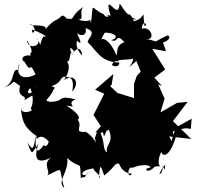

<svg xmlns="http://www.w3.org/2000/svg" viewBox="-53 -878 993 967"><path d="M799 -191 910 -178 818 -268 892 -365 839 -360 755 -312 776 -381 744 -453 763 -445 686 -528 707 -531H669L636 -496L622 -456V-331L501 -445L509 -450L518 -505L426 -426L472 -406L418 -299L455 -242L428 -212L450 -207L519 -233L612 -285C593 -220 668 -292 619 -311C606 -304 597 -283 589 -277C604 -275 631 -356 645 -336L641 -378L542 -409L530 -313L444 -289L471 -191L491 -235C526 -157 479 -158 485 -110C461 -129 480 -158 447 -221C418 -195 436 -191 424 -187C441 -105 446 -172 379 -214C307 -209 378 -243 328 -286C335 -253 353 -245 338 -275C354 -284 343 -306 281 -347C353 -331 272 -355 328 -378C226 -401 282 -367 199 -365C161 -375 191 -368 221 -434C197 -432 248 -431 206 -444C254 -459 249 -482 266 -491C309 -495 321 -475 311 -417C350 -458 324 -512 270 -475C317 -550 278 -572 283 -569C305 -556 298 -654 314 -597C276 -672 333 -615 316 -614C306 -602 353 -669 361 -598C320 -639 332 -688 343 -666C372 -646 324 -722 333 -721C319 -706 391 -680 378 -736C444 -717 384 -682 389 -665C438 -619 451 -568 545 -563C512 -681 456 -694 455 -674C476 -730 515 -756 467 -713C516 -718 558 -690 507 -676C545 -659 527 -715 574 -666C511 -644 561 -592 504 -566C569 -589 553 -525 511 -550C517 -588 606 -572 618 -584C616 -546 562 -510 634 -571C667 -493 646 -518 710 -476L779 -528L714 -632L783 -620L768 -664C807 -676 806 -700 789 -699C698 -657 762 -668 682 -682C734 -673 706 -750 661 -733C665 -787 699 -745 674 -749C663 -851 687 -786 621 -771C597 -844 554 -780 634 -780C564 -805 550 -885 548 -849C540 -791 499 -875 493 -850C496 -793 526 -791 470 -810C513 -797 481 -782 470 -806C398 -837 420 -878 405 -761C392 -808 429 -756 341 -778C376 -782 340 -818 369 -845C291 -792 332 -776 282 -785C255 -817 258 -787 228 -777C175 -747 169 -702 140 -708C148 -709 213 -714 173 -726C199 -762 92 -742 100 -757C145 -735 104 -689 109 -729C187 -701 185 -684 165 -695C118 -599 192 -588 131 -689C168 -647 86 -623 82 -676C132 -597 86 -617 103 -598C58 -605 50 -577 70 -567C112 -493 88 -586 126 -503C73 -475 20 -487 45 -561C43 -549 40 -526 40 -526C2 -536 26 -458 -33 -438C32 -455 -7 -486 48 -445C32 -384 82 -401 71 -376C64 -366 84 -387 137 -409C159 -364 119 -446 135 -447C95 -381 73 -415 100 -434C122 -382 109 -330 96 -330C119 -343 84 -292 149 -198C123 -287 162 -285 132 -332C144 -341 61 -285 53 -333C56 -259 80 -228 131 -193C128 -150 138 -224 192 -166C189 -133 154 -138 176 -160C148 -119 121 -83 127 -195C116 -133 116 -111 85 -161C111 -87 106 -107 140 -154C123 -98 115 -41 207 -85C151 -53 215 -4 178 8C278 -34 236 -44 271 69C230 35 294 -7 286 -82C358 -16 349 -83 354 19C388 0 353 42 394 -15C380 29 317 -15 418 -30C415 -16 464 8 445 19C452 -70 455 -36 472 6C533 -42 522 -60 549 -53C533 -70 591 -48 541 -132C531 -76 549 -6 612 -3C587 29 587 -45 615 -33C655 -51 706 -50 704 -34C663 -29 692 1 725 -38C793 -54 773 9 779 -50C725 21 765 7 768 -39C744 -32 737 -66 759 -113C773 -75 812 -112 833 -190C791 -223 848 -223 837 -219C922 -258 904 -186 912 -280L832 -235L811 -168Z"/></svg>

Font: Hussar Lance
Style: ExBd
Weight: 700
Foundry: Cannot Into Space Fonts, PlusOne Fonts
Version: Version 2.270